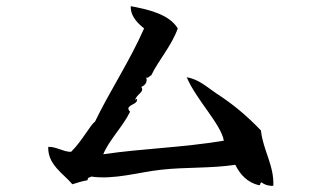

<svg xmlns="http://www.w3.org/2000/svg" viewBox="-20 -683 1040 621"><path d="M864 -82C867 -148 831 -196 824 -261C780 -307 734 -346 681 -380C651 -400 623 -427 584 -433C615 -360 695 -281 704 -228C566 -205 441 -203 314 -184C332 -229 377 -273 401 -322C397 -324 396 -328 395 -333C402 -348 425 -345 423 -363C419 -363 417 -358 417 -358C420 -379 449 -384 437 -402C448 -406 458 -417 453 -432C462 -430 463 -438 469 -439C495 -492 534 -533 555 -591C527 -638 456 -653 403 -663C401 -627 433 -602 446 -591C400 -486 333 -385 287 -289C274 -282 245 -226 210 -192C187 -191 162 -209 136 -208C134 -150 185 -122 214 -87C230 -92 245 -97 263 -100C264 -112 272 -108 275 -112C349 -101 428 -126 501 -134C581 -143 662 -138 741 -150C757 -118 780 -93 817 -84C824 -83 820 -93 826 -93C839 -83 856 -81 864 -82Z"/></svg>

Font: Yuji Syuku Std R
Style: Regular
Weight: 400
Designer: Kataoka Yuji
Foundry: Kinuta Font Factory
Version: Version 3.000;hotconv 1.0.111;makeotfexe 2.5.65597